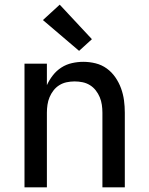

<svg xmlns="http://www.w3.org/2000/svg" viewBox="-20 -803 640 823"><path d="M85 0V-530H181V-438Q191 -460 206.5 -480Q222 -500 243 -513.5Q264 -527 288.5 -532.5Q313 -538 337 -538Q364 -538 390 -531.5Q416 -525 437.5 -509.5Q459 -494 474.5 -471.5Q490 -449 499 -424Q508 -399 511.5 -373Q515 -347 515 -320V0H419V-320Q419 -337 416.5 -354Q414 -371 407.5 -386.5Q401 -402 390.5 -415.5Q380 -429 365.5 -438Q351 -447 334 -450.5Q317 -454 300 -454Q283 -454 266 -450.5Q249 -447 234.5 -438Q220 -429 209.5 -415.5Q199 -402 192.5 -386.5Q186 -371 183.5 -354Q181 -337 181 -320V0ZM319 -585 164 -717 236 -783 374 -635Z"/></svg>

Font: Iosevka Curly Medium Extended
Style: Regular
Weight: 500
Width: 7
Monospace: yes
Designer: Belleve Invis
Foundry: Belleve Invis
Version: Version 11.1.0; ttfautohint (v1.8.3)